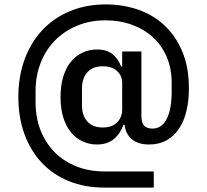

<svg xmlns="http://www.w3.org/2000/svg" viewBox="-20 -728 936 869"><path d="M676 121H453Q363 121 291 91.5Q219 62 168.5 8Q118 -46 90.5 -121.5Q63 -197 63 -289Q63 -381 91 -458Q119 -535 170.5 -590.5Q222 -646 295.5 -677Q369 -708 459 -708Q536 -708 604.5 -684.5Q673 -661 724 -613.5Q775 -566 805 -495Q835 -424 835 -328Q835 -273 824 -226.5Q813 -180 790.5 -146Q768 -112 734 -93Q700 -74 655 -74Q604 -74 576 -98.5Q548 -123 544 -163H539Q524 -122 494.5 -98Q465 -74 419 -74Q385 -74 355 -87.5Q325 -101 302.5 -127.5Q280 -154 267 -194.5Q254 -235 254 -289Q254 -343 267 -383.5Q280 -424 302.5 -450.5Q325 -477 355 -490.5Q385 -504 419 -504Q465 -504 491 -481.5Q517 -459 528 -427H533V-495H620V-205Q620 -172 632.5 -159Q645 -146 670 -146Q712 -146 734.5 -189.5Q757 -233 757 -314V-353Q757 -418 734.5 -470.5Q712 -523 672 -559.5Q632 -596 577 -616Q522 -636 458 -636Q387 -636 328.5 -611.5Q270 -587 228.5 -544.5Q187 -502 164 -443.5Q141 -385 141 -316V-266Q141 -196 163.5 -138.5Q186 -81 227 -39.5Q268 2 325.5 25Q383 48 454 48H676ZM445 -151Q487 -151 510 -174Q533 -197 533 -233V-353Q533 -385 510 -406.5Q487 -428 445 -428Q399 -428 375 -400.5Q351 -373 351 -328V-251Q351 -206 375 -178.5Q399 -151 445 -151Z"/></svg>

Font: IBM Plex Sans KR Medium
Style: Regular
Weight: 500
Designer: Mike Abbink; Paul van der Laan; Pieter van Rosmalen; Wujin Sim; Chorong Kim; Dohee Lee;
Foundry: Sandoll Inc.
Version: Version 1.001